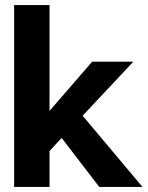

<svg xmlns="http://www.w3.org/2000/svg" viewBox="-20 -740 584 760"><path d="M36 0V-720H176V-301L345 -496H508L307 -282L544 0H373L224 -194L176 -142V0Z"/></svg>

Font: Host Grotesk ExtraBold
Style: Regular
Weight: 800
Designer: Doğukan Karapınar
Foundry: Element Type
Version: Version 1.003; ttfautohint (v1.8.4.7-5d5b)